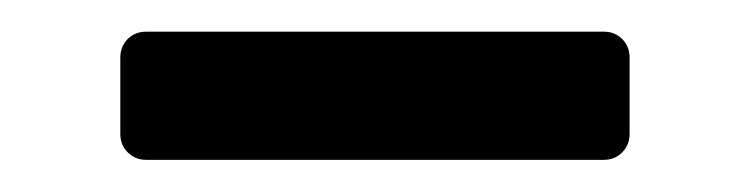

<svg xmlns="http://www.w3.org/2000/svg" viewBox="-20 -344 469 120"><path d="M357.4 -324.2Q364.3 -324.2 368.9 -319.6Q373.5 -314.9 373.5 -308.1V-260.3Q373.5 -253.4 368.9 -248.8Q364.3 -244.1 357.4 -244.1H71.3Q64.5 -244.1 59.8 -248.8Q55.2 -253.4 55.2 -260.3V-308.1Q55.2 -314.9 59.8 -319.6Q64.5 -324.2 71.3 -324.2Z"/></svg>

Font: Inter Numeric Softened
Style: Regular
Weight: 400
Designer: Aaron212
Version: Version 1.004